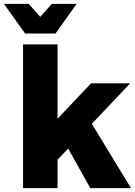

<svg xmlns="http://www.w3.org/2000/svg" viewBox="-46 -971 698 991"><path d="M630 0H420L306 -204L251 -147V0H73V-742H251V-358L424 -541H626L428 -332ZM240.5 -798H83.5L-25.5 -951H102.5L161.5 -884L221.5 -951H349.5Z"/></svg>

Font: Argentum Novus
Style: Bold
Weight: 700
Designer: Julieta Ulanovsky (font) & Cristiano Sobral (main changes)
Foundry: Julieta Ulanovsky (font) & Cristiano Sobral (main changes)
Version: Version 3.00;November 27, 2020;FontCreator 13.0.0.2655 64-bi